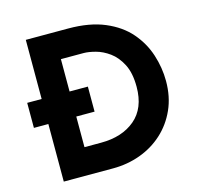

<svg xmlns="http://www.w3.org/2000/svg" viewBox="-106 -850 998 963"><g transform="rotate(-15 392.5 -368.0)"><path d="M109 0V-736H329Q440 -736 518 -703Q596 -670 643.5 -615Q691 -560 713 -492Q735 -424 735 -355Q735 -273 705.5 -207.5Q676 -142 625 -95.5Q574 -49 507 -24.5Q440 0 365 0ZM254 -140H340Q450 -140 517.5 -197Q585 -254 585 -365Q585 -437 561.5 -482.5Q538 -528 503.5 -553Q469 -578 433 -587.5Q397 -597 372 -597H254ZM34 -429H349V-299H34Z"/></g></svg>

Font: Synthetic
Style: Bold
Weight: 700
Designer: Santiago Orozco
Foundry: Typemade
Version: Version 2.000; ttfautohint (v1.8.4.7-5d5b)